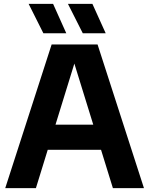

<svg xmlns="http://www.w3.org/2000/svg" viewBox="-20 -969 768 989"><path d="M7 0 246 -740H482.5L721.5 0H561.5L354.5 -669H371.5L165 0ZM173 -197.5 208 -327H520L554.5 -197.5ZM406.5 -797.5 330 -949H456L524.5 -797.5ZM203.5 -797.5 127.5 -949H253.5L321.5 -797.5Z"/></svg>

Font: Encode Sans SC
Style: Bold
Weight: 700
Version: Version 3.002